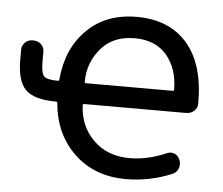

<svg xmlns="http://www.w3.org/2000/svg" viewBox="-44 -608 751 646"><g transform="rotate(5 331.5 -284.5)"><path d="M146.5 -320.3Q151.4 -320.3 151.4 -324.2Q160.2 -428.7 223.6 -492.2Q288.1 -557.6 392.6 -557.6Q502.9 -557.6 563.5 -487.8Q624 -418 624 -288.1Q624 -286.1 624 -284.2Q624 -269.5 612.8 -259.8Q601.6 -250 585.9 -250H242.2Q237.3 -250 237.3 -246.1Q240.2 -174.8 287.1 -128.9Q334 -82 410.2 -82Q469.7 -82 533.2 -109.4Q545.9 -115.2 558.6 -110.4Q571.3 -105.5 576.2 -92.8L578.1 -88.9Q583 -75.2 577.6 -61.5Q572.3 -47.9 558.6 -42Q483.4 -10.7 403.3 -10.7Q296.9 -10.7 228.5 -76.2Q160.2 -141.6 151.4 -246.1Q151.4 -250 146.5 -250Q73.2 -250 43.9 -278.8Q14.6 -307.6 14.6 -379.9V-414.1Q14.6 -427.7 24.9 -438Q35.2 -448.2 48.8 -448.2H54.7Q69.3 -448.2 79.6 -438Q89.8 -427.7 89.8 -414.1V-380.9Q89.8 -341.8 99.6 -331.1Q109.4 -320.3 146.5 -320.3ZM535.2 -320.3Q539.1 -320.3 539.1 -324.2Q539.1 -395.5 500 -441.4Q461.9 -485.4 392.6 -485.4Q321.3 -485.4 281.2 -440.4Q237.3 -391.6 237.3 -324.2Q237.3 -320.3 242.2 -320.3Z"/></g></svg>

Font: Gen Jyuu GothicL Regular
Style: Regular
Weight: 400
Designer: [Source Han Sans]
Ryoko NISHIZUKA  (kana & ideographs); Paul D. Hunt (Latin, Greek & Cyrillic); Wenlong ZHANG  (bopomofo
Version: Version 1.002.20150607